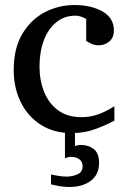

<svg xmlns="http://www.w3.org/2000/svg" viewBox="-20 -514 506 759"><path d="M432.1 -37.1Q398.4 -19 356.2 -3.4Q314 12.2 263.2 12.2Q193.4 12.2 141.8 -20.5Q90.3 -53.2 62.3 -109.6Q34.2 -166 34.2 -237.8Q34.2 -321.8 67.6 -378.9Q101.1 -436 156 -465.1Q210.9 -494.1 274.9 -494.1Q340.8 -494.1 385.5 -468.5Q430.2 -442.9 430.2 -394Q430.2 -364.7 411.9 -349.9Q393.6 -335 371.1 -335Q354.5 -335 342.3 -340.6Q330.1 -346.2 320.8 -352.1V-439Q297.9 -452.1 278.8 -452.1Q234.4 -452.1 202.4 -426Q170.4 -399.9 153.3 -354.5Q136.2 -309.1 136.2 -251Q136.2 -195.8 154.8 -150.1Q173.3 -104.5 210.2 -77.6Q247.1 -50.8 301.8 -50.8Q336.4 -50.8 368.2 -62Q399.9 -73.2 432.1 -94.2ZM371.6 129.9Q371.6 176.3 338.9 200.7Q306.2 225.1 255.4 225.1Q229.5 225.1 205.6 220Q181.6 214.8 181.6 214.8V175.8Q181.6 175.8 202.9 179.9Q224.1 184.1 242.7 184.1Q266.6 184.1 286.6 175Q306.6 166 306.6 143.1Q306.6 124.5 293.2 115.2Q279.8 106 259.8 106Q252.9 106 244.9 108.9Q236.8 111.8 236.8 111.8V-25.4H276.4V63Q281.7 62 286.6 60.5Q291.5 59.1 299.8 59.1Q330.1 59.1 350.8 75.4Q371.6 91.8 371.6 129.9Z"/></svg>

Font: Eeyek
Style: Regular
Weight: 400
Designer: Pravabati Chingangbam and Tabish
Foundry: SIL International
Version: Version 2.000